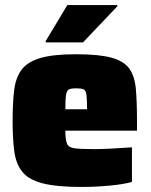

<svg xmlns="http://www.w3.org/2000/svg" viewBox="-20 -733 598 761"><path d="M303 8Q204 8 148.5 -6.5Q93 -21 68 -52.5Q43 -84 36.5 -134Q30 -184 30 -254Q30 -325 36 -375Q42 -425 65.5 -456.5Q89 -488 140 -503Q191 -518 281 -518Q372 -518 421.5 -504.5Q471 -491 492.5 -461Q514 -431 518.5 -380Q523 -329 523 -254V-215H239Q239 -179 245.5 -163.5Q252 -148 276.5 -145Q301 -142 354 -142Q379 -142 420.5 -144Q462 -146 503 -149V-12Q473 -3 416.5 2.5Q360 8 303 8ZM239 -300H325Q325 -341 322.5 -358Q320 -375 311 -379Q302 -383 281 -383Q263 -383 254 -379Q245 -375 242 -358Q239 -341 239 -300ZM161 -565V-570L247 -713H445V-708L309 -565Z"/></svg>

Font: Saira Black
Style: Regular
Weight: 900
Designer: Hector Gatti with collaboration of the Omnibus-Type team
Foundry: Omnibus-Type
Version: Version 1.100; ttfautohint (v1.8.3)